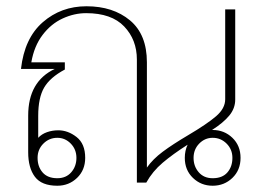

<svg xmlns="http://www.w3.org/2000/svg" viewBox="-20 -583 837 613"><path d="M256 -563Q341 -563 395 -518Q449 -473 449 -384V-48Q468 -75 499.5 -98.5Q531 -122 580 -151Q641 -187 670 -212Q699 -237 699 -266V-553H731V-265Q731 -237 712 -214Q693 -191 657 -168H659Q696 -168 722 -143Q748 -118 748 -79Q748 -40 722 -15Q696 10 659 10Q622 10 596 -15Q570 -40 570 -79Q570 -102 579 -121Q532 -91 499.5 -63.5Q467 -36 447 0H417V-393Q417 -456 376.5 -498.5Q336 -541 255 -541Q217 -541 180 -524Q143 -507 116 -471.5Q89 -436 80 -384H187V-361Q140 -336 121 -303.5Q102 -271 102 -213V-143Q113 -155 130 -161Q147 -167 166 -167Q197 -167 224.5 -145.5Q252 -124 252 -79Q252 -40 226 -15Q200 10 163 10Q113 10 91.5 -18.5Q70 -47 70 -97V-214Q70 -323 155 -363H47Q58 -461 116.5 -512Q175 -563 256 -563ZM163 -14Q191 -14 207.5 -33Q224 -52 224 -79Q224 -106 206 -124.5Q188 -143 163 -143Q137 -143 118.5 -124.5Q100 -106 100 -79Q100 -51 116 -32.5Q132 -14 163 -14ZM659 -14Q690 -14 706 -32.5Q722 -51 722 -79Q722 -106 703.5 -124.5Q685 -143 659 -143Q634 -143 616 -124.5Q598 -106 598 -79Q598 -52 614.5 -33Q631 -14 659 -14Z"/></svg>

Font: Taviraj Thin
Style: Regular
Weight: 100
Designer: Katatrad Team
Foundry: CadsonDemak
Version: Version 1.030